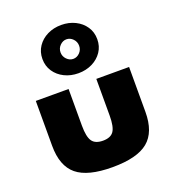

<svg xmlns="http://www.w3.org/2000/svg" viewBox="-158 -1008 1036 1145"><g transform="rotate(-20 360.0 -435.0)"><path d="M360 16Q203.5 16 133.8 -41.5Q64 -99 64 -227V-512H272V-279Q272 -208.5 291.8 -180.2Q311.5 -152 360.5 -152Q409 -152 428.5 -180.2Q448 -208.5 448 -279V-512H656V-227Q656 -99 586.2 -41.5Q516.5 16 360 16ZM360.5 -580Q312 -580 272.5 -599.5Q233 -619 209.8 -653.5Q186.5 -688 186.5 -733Q186.5 -778 209.8 -812.5Q233 -847 272.5 -866.5Q312 -886 360.5 -886Q409 -886 448.5 -866.5Q488 -847 511.2 -812.5Q534.5 -778 534.5 -733Q534.5 -688 511.2 -653.5Q488 -619 448.5 -599.5Q409 -580 360.5 -580ZM360.5 -671Q384 -671 401.8 -689.2Q419.5 -707.5 419.5 -733Q419.5 -758.5 401.8 -776.8Q384 -795 360.5 -795Q337.5 -795 319.5 -776.8Q301.5 -758.5 301.5 -733Q301.5 -707.5 319.5 -689.2Q337.5 -671 360.5 -671Z"/></g></svg>

Font: Spartan Thin Black
Style: Regular
Weight: 900
Version: Version 1.004